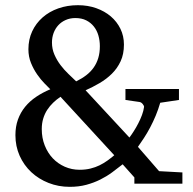

<svg xmlns="http://www.w3.org/2000/svg" viewBox="-20 -704 739 736"><path d="M211.9 -333Q196.8 -322.8 183.8 -310.3Q170.9 -297.9 161.1 -283Q151.4 -268.1 145.8 -249.8Q140.1 -231.4 140.1 -209Q140.1 -175.3 151.4 -146.7Q162.6 -118.2 182.1 -97.4Q201.7 -76.7 228.3 -64.9Q254.9 -53.2 285.2 -53.2Q308.1 -53.2 326.9 -57.9Q345.7 -62.5 361.6 -70.3Q377.4 -78.1 391.4 -88.1Q405.3 -98.1 418 -108.9ZM362.8 -526.9Q362.8 -548.3 357.2 -567.9Q351.6 -587.4 339.8 -602.3Q328.1 -617.2 310.5 -626Q293 -634.8 269 -634.8Q248.5 -634.8 231.9 -627.4Q215.3 -620.1 203.6 -607.4Q191.9 -594.7 185.5 -577.6Q179.2 -560.5 179.2 -541Q179.2 -516.1 188.7 -494.4Q198.2 -472.7 212.2 -454.3Q226.1 -436 242.2 -420.7Q258.3 -405.3 272 -392.1Q293.9 -402.8 310.8 -415.8Q327.6 -428.7 339.1 -445.1Q350.6 -461.4 356.7 -481.7Q362.8 -502 362.8 -526.9ZM495.1 0V-23.9L450.2 -74.2Q430.7 -58.6 409.7 -43.2Q388.7 -27.8 364.3 -15.6Q339.8 -3.4 311 4.4Q282.2 12.2 247.1 12.2Q204.1 12.2 166.3 -2.7Q128.4 -17.6 100.1 -43.9Q71.8 -70.3 55.4 -106.7Q39.1 -143.1 39.1 -186Q39.1 -218.8 48.8 -245.8Q58.6 -272.9 76.4 -294.7Q94.2 -316.4 118.9 -333Q143.6 -349.6 172.9 -361.8Q164.6 -370.1 150.4 -384.5Q136.2 -398.9 122.6 -418.5Q108.9 -438 98.9 -462.4Q88.9 -486.8 88.9 -515.1Q88.9 -552.7 103.3 -583.7Q117.7 -614.7 143.3 -637.2Q168.9 -659.7 203.6 -671.9Q238.3 -684.1 278.8 -684.1Q316.9 -684.1 349.1 -672.6Q381.3 -661.1 404.8 -641.1Q428.2 -621.1 441.7 -593.5Q455.1 -565.9 455.1 -533.2Q455.1 -496.6 442.4 -469.2Q429.7 -441.9 408.9 -421.4Q388.2 -400.9 361.8 -385.5Q335.4 -370.1 308.1 -357.9L476.1 -176.8Q483.9 -187 492.9 -201.2Q502 -215.3 510 -231Q518.1 -246.6 524.2 -262.9Q530.3 -279.3 532.2 -293.9Q532.7 -298.3 527.1 -305.2Q521.5 -312 515.1 -313L460.9 -320.8V-362.8H666V-320.8L594.2 -310.1Q586.9 -284.7 576.9 -260.7Q566.9 -236.8 555.4 -215.1Q543.9 -193.4 531.7 -174.8Q519.5 -156.2 508.8 -141.1L589.8 -47.9L679.2 -43V0Z"/></svg>

Font: BabelStone Ogham Pictish
Style: Italic
Weight: 400
Italic angle: -30°
Designer: Andrew West
Foundry: BabelStone
Version: Version 1.02 March 14, 2022